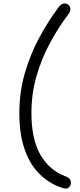

<svg xmlns="http://www.w3.org/2000/svg" viewBox="-20 -831 461 1112"><path d="M365 261Q353 261 344.5 258.5Q336 256 318 249Q251 222 200 167.5Q149 113 120.5 27.5Q92 -58 92 -176Q92 -298 124 -408Q156 -518 208 -614Q260 -710 320 -790Q329 -802 337.5 -806.5Q346 -811 353 -811Q365 -811 372.5 -806Q380 -801 384 -793Q388 -785 388 -776Q388 -770 385 -763.5Q382 -757 374 -746Q319 -673 270.5 -584Q222 -495 192 -392.5Q162 -290 162 -176Q162 -28 212 62Q262 152 356 189Q376 196 383.5 206Q391 216 391 227Q391 236 387 243.5Q383 251 377.5 256Q372 261 365 261Z"/></svg>

Font: Shantell Sans Light
Style: Regular
Weight: 300
Designer: Stephen Nixon, Anya Danilova, Shantell Martin
Foundry: Arrow Type
Version: Version 1.011;[c5ecc13dd]